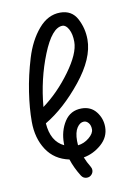

<svg xmlns="http://www.w3.org/2000/svg" viewBox="-85 -716 610 861"><g transform="rotate(-10 220.0 -285.0)"><path d="M300 -120Q300 -138 291 -149Q282 -160 270 -160Q252 -160 238.5 -139.5Q225 -119 225 -80Q225 -67 226 -60Q254 -63 277 -82Q300 -101 300 -120ZM290 -520Q290 -555 278 -577.5Q266 -600 250 -600Q202 -600 158 -490.5Q114 -381 103 -256Q174 -308 232 -387.5Q290 -467 290 -520ZM40 -200Q40 -261 51 -334Q62 -407 85 -483Q108 -559 151 -609.5Q194 -660 250 -660Q303 -660 326.5 -615.5Q350 -571 350 -520Q350 -434 269.5 -334Q189 -234 101 -182Q107 -98 165 -71V-80Q165 -136 192 -178Q219 -220 270 -220Q312 -220 336 -189.5Q360 -159 360 -120Q360 -74 323.5 -42Q287 -10 242 -2Q251 21 265 44Q270 52 270 60Q270 72 261.5 81Q253 90 240 90Q224 90 215 76Q190 36 177 -4Q110 -18 75 -71.5Q40 -125 40 -200Z"/></g></svg>

Font: Pecita
Style: Book
Weight: 400
Width: 7
Version: Version 4.3